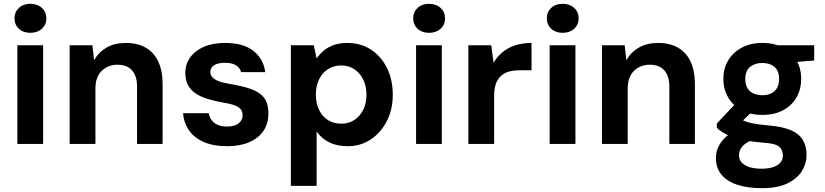

<svg xmlns="http://www.w3.org/2000/svg" viewBox="-20 -754 4324 1006"><path d="M71 0V-517H206V0ZM139 -582Q102 -582 79 -603.5Q56 -625 56 -658Q56 -691 79 -712.5Q102 -734 139 -734Q176 -734 199.5 -712.5Q223 -691 223 -658Q223 -625 199.5 -603.5Q176 -582 139 -582Z M345 0V-517H464L473 -438Q496 -480 538 -504.5Q580 -529 639 -529Q701 -529 744 -504Q787 -479 809.5 -431Q832 -383 832 -314V0H698V-301Q698 -356 671.5 -385.5Q645 -415 594 -415Q563 -415 536.5 -400.5Q510 -386 495 -359Q480 -332 480 -292V0Z M1171 12Q1097 12 1046.5 -10.5Q996 -33 969.5 -72Q943 -111 939 -161H1074Q1077 -142 1088 -126Q1099 -110 1119.5 -100.5Q1140 -91 1169 -91Q1196 -91 1214 -98.5Q1232 -106 1241.5 -119.5Q1251 -133 1251 -149Q1251 -172 1238.5 -184.5Q1226 -197 1203 -204.5Q1180 -212 1146 -217Q1104 -225 1068.5 -235.5Q1033 -246 1006.5 -263.5Q980 -281 965.5 -307.5Q951 -334 951 -372Q951 -417 976 -452.5Q1001 -488 1047.5 -508.5Q1094 -529 1160 -529Q1254 -529 1307 -488Q1360 -447 1370 -376H1243Q1237 -400 1215.5 -412.5Q1194 -425 1159 -425Q1121 -425 1101.5 -412Q1082 -399 1082 -377Q1082 -362 1092 -350Q1102 -338 1125 -329Q1148 -320 1186 -314Q1252 -303 1296.5 -287Q1341 -271 1364 -241Q1387 -211 1386 -157Q1386 -105 1359.5 -67Q1333 -29 1285 -8.5Q1237 12 1171 12Z M1504 220V-517H1624L1639 -448Q1654 -470 1676 -488.5Q1698 -507 1728.5 -518Q1759 -529 1799 -529Q1871 -529 1924.5 -493.5Q1978 -458 2008 -397Q2038 -336 2038 -257Q2038 -180 2006.5 -119Q1975 -58 1922 -23Q1869 12 1802 12Q1745 12 1704.5 -8.5Q1664 -29 1639 -65V220ZM1768 -106Q1806 -106 1835.5 -124.5Q1865 -143 1882.5 -177.5Q1900 -212 1900 -258Q1900 -304 1882.5 -338.5Q1865 -373 1835.5 -392Q1806 -411 1768 -411Q1729 -411 1699 -392Q1669 -373 1652 -338.5Q1635 -304 1635 -259Q1635 -212 1652 -177.5Q1669 -143 1699 -124.5Q1729 -106 1768 -106Z M2160 0V-517H2295V0ZM2228 -582Q2191 -582 2168 -603.5Q2145 -625 2145 -658Q2145 -691 2168 -712.5Q2191 -734 2228 -734Q2265 -734 2288.5 -712.5Q2312 -691 2312 -658Q2312 -625 2288.5 -603.5Q2265 -582 2228 -582Z M2434 0V-517H2554L2566 -425Q2586 -459 2614.5 -482Q2643 -505 2681 -517Q2719 -529 2765 -529V-386H2703Q2675 -386 2650.5 -380Q2626 -374 2607.5 -358.5Q2589 -343 2579 -317Q2569 -291 2569 -252V0Z M2860 0V-517H2995V0ZM2928 -582Q2891 -582 2868 -603.5Q2845 -625 2845 -658Q2845 -691 2868 -712.5Q2891 -734 2928 -734Q2965 -734 2988.5 -712.5Q3012 -691 3012 -658Q3012 -625 2988.5 -603.5Q2965 -582 2928 -582Z M3134 0V-517H3253L3262 -438Q3285 -480 3327 -504.5Q3369 -529 3428 -529Q3490 -529 3533 -504Q3576 -479 3598.5 -431Q3621 -383 3621 -314V0H3487V-301Q3487 -356 3460.5 -385.5Q3434 -415 3383 -415Q3352 -415 3325.5 -400.5Q3299 -386 3284 -359Q3269 -332 3269 -292V0Z M3973 232Q3899 232 3844.5 214.5Q3790 197 3760.5 161.5Q3731 126 3731 74Q3731 37 3749 5.5Q3767 -26 3801.5 -51.5Q3836 -77 3888 -95L3943 -28Q3894 -13 3873 9.5Q3852 32 3852 59Q3852 83 3867.5 99Q3883 115 3910 122.5Q3937 130 3971 130Q4005 130 4030 122Q4055 114 4068.5 98.5Q4082 83 4082 61Q4082 32 4063 15Q4044 -2 3984 -6Q3931 -10 3890.5 -17.5Q3850 -25 3820.5 -35.5Q3791 -46 3770 -58.5Q3749 -71 3736 -84V-107L3844 -222L3944 -191L3814 -67L3852 -136Q3863 -129 3873.5 -123.5Q3884 -118 3901 -113Q3918 -108 3945 -104Q3972 -100 4014 -96Q4081 -90 4123.5 -72Q4166 -54 4186 -21.5Q4206 11 4206 58Q4206 103 4181.5 142.5Q4157 182 4105.5 207Q4054 232 3973 232ZM3974 -152Q3910 -152 3864.5 -177Q3819 -202 3794.5 -245Q3770 -288 3770 -341Q3770 -394 3794.5 -436Q3819 -478 3865 -503.5Q3911 -529 3974 -529Q4039 -529 4084.5 -503.5Q4130 -478 4154 -436Q4178 -394 4178 -341Q4178 -288 4154 -245Q4130 -202 4084.5 -177Q4039 -152 3974 -152ZM3974 -255Q4014 -255 4038 -276.5Q4062 -298 4062 -340Q4062 -383 4038 -403.5Q4014 -424 3974 -424Q3935 -424 3910 -403.5Q3885 -383 3885 -340Q3885 -298 3909.5 -276.5Q3934 -255 3974 -255ZM4061 -422 4039 -517H4246V-437Z"/></svg>

Font: DM Sans 11pt
Style: Bold
Weight: 700
Version: Version 4.004;gftools[0.9.30]